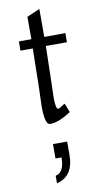

<svg xmlns="http://www.w3.org/2000/svg" viewBox="-91 -558 441 879"><g transform="rotate(-10 130.0 -118.0)"><path d="M257 -389V-346H159L155 -176L153 -106V-108Q153 -53 165 -53Q170 -53 183 -62Q196 -71 197 -71Q200 -68 214 -29Q155 10 115 9Q92 7 92 -78Q92 -86 95 -174Q96 -206 98 -345H40Q41 -346 41 -367V-388H99V-492L159 -518V-388Q256 -388 257 -389ZM179 102V163Q179 263 100 282V247Q141 239 141 169H113V102Z"/></g></svg>

Font: GFS Neohellenic Rg
Style: Regular
Weight: 400
Designer: Takis Katsoulidis and George D. Matthiopoulos
Foundry: Takis Katsoulidis and George D. Matthiopoulos
Version: Version 1.0